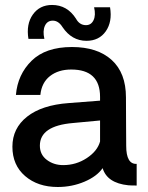

<svg xmlns="http://www.w3.org/2000/svg" viewBox="-20 -745 595 771"><path d="M94.2 -588.9Q84.5 -647.9 111.8 -686.5Q139.2 -725.1 189 -725.1Q250 -725.1 285.2 -669.9Q299.3 -644 325.2 -644Q346.2 -644 355.7 -664.1Q365.2 -684.1 357.9 -715.8H421.9Q431.6 -657.7 404.8 -619.4Q377.9 -581.1 327.1 -581.1Q268.1 -581.1 231 -636.2Q214.8 -662.1 191.9 -662.1Q169.9 -662.1 160.4 -641.6Q150.9 -621.1 158.2 -588.9ZM211.9 5.9Q131.8 5.9 80.8 -38.1Q29.8 -82 29.8 -156Q29.8 -230 88.9 -276.6Q147.9 -323.2 255.9 -331.1L381.8 -340.8V-356Q381.8 -465.8 266.1 -465.8Q214.4 -465.8 180.7 -439.5Q147 -413.1 142.1 -363.8H43.9Q50.8 -445.8 106.9 -501Q163.1 -556.2 269 -556.2Q371.1 -556.2 428.5 -504.2Q485.8 -452.1 485.8 -354Q485.8 -308.1 486.3 -237.1Q486.8 -166 486.8 -159.2Q486.8 -85 528.8 -86.9V0Q506.8 0 495.1 -1Q410.2 -9.8 392.1 -69.8Q369.1 -36.6 319.1 -15.4Q269 5.9 211.9 5.9ZM233.9 -82Q285.6 -82 328.4 -110.1Q371.1 -138.2 381.8 -176.8V-261.2L272.9 -251Q140.1 -239.7 140.1 -160.2Q140.1 -124 168 -103Q195.8 -82 233.9 -82Z"/></svg>

Font: Oakes Grotesk
Style: Medium
Weight: 500
Designer: Samuel Oakes
Foundry: Samuel Oakes
Version: Version 1.0 | wf-rip DC20170320